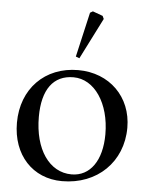

<svg xmlns="http://www.w3.org/2000/svg" viewBox="-53 -774 652 838"><g transform="rotate(5 272.5 -355.0)"><path d="M263 -527 279 -521 370 -701 364 -714 320 -730 308 -723ZM279 -469C133 -469 32 -366 32 -217C32 -76 121 20 250 20C404 20 514 -87 514 -237C514 -372 416 -469 279 -469ZM261 -436C353 -436 421 -336 421 -200C421 -85 370 -13 289 -13C191 -13 125 -109 125 -251C125 -371 173 -436 261 -436Z"/></g></svg>

Font: Asana Math
Style: Regular
Weight: 400
Version: Version 000.958